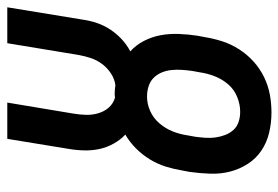

<svg xmlns="http://www.w3.org/2000/svg" viewBox="-142 -634 783 540"><g transform="rotate(-90 250.0 -363.5)"><path d="M204 8Q175 8 147.5 1.5Q120 -5 97.5 -20Q75 -35 60 -58Q45 -81 38 -108Q31 -135 32 -164Q33 -193 37 -222L41 -243Q45 -267 52 -289.5Q59 -312 72 -333.5Q85 -355 103 -373Q121 -391 142 -403Q127 -417 116.5 -436Q106 -455 101.5 -475.5Q97 -496 97.5 -518.5Q98 -541 102 -564L130 -735H232L201 -549Q198 -531 197.5 -513.5Q197 -496 202 -479Q207 -462 218 -449.5Q229 -437 246 -432Q248 -432 250 -432.5Q252 -433 254 -433Q261 -433 267.5 -432.5Q274 -432 281 -431Q298 -433 314 -443.5Q330 -454 341 -469Q352 -484 357.5 -501Q363 -518 366 -535L399 -735H500L465 -521Q462 -501 455.5 -482Q449 -463 437.5 -445.5Q426 -428 410.5 -413.5Q395 -399 376 -389Q394 -373 405.5 -350.5Q417 -328 421.5 -303.5Q426 -279 425 -252.5Q424 -226 420 -200L416 -179Q412 -154 404 -129.5Q396 -105 381.5 -82.5Q367 -60 347 -42Q327 -24 303 -12.5Q279 -1 254 3.5Q229 8 204 8ZM206 -80Q227 -80 248 -88.5Q269 -97 283.5 -114Q298 -131 306 -151.5Q314 -172 317 -193L321 -215Q323 -229 324 -244Q325 -259 323.5 -273.5Q322 -288 316.5 -301Q311 -314 301.5 -323.5Q292 -333 278 -337.5Q264 -342 249 -342Q228 -342 208 -333Q188 -324 173.5 -307Q159 -290 151 -270Q143 -250 140 -229L136 -207Q134 -193 133 -178Q132 -163 134 -149Q136 -135 141 -122Q146 -109 155 -99Q164 -89 177.5 -84.5Q191 -80 206 -80Z"/></g></svg>

Font: Iosevka Curly Slab SmBdObl
Style: Regular
Weight: 600
Italic angle: -9°
Monospace: yes
Designer: Belleve Invis
Foundry: Belleve Invis
Version: Version 11.0.0; ttfautohint (v1.8.3)